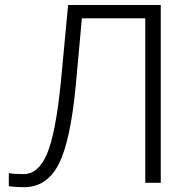

<svg xmlns="http://www.w3.org/2000/svg" viewBox="-20 -738 775 775"><path d="M15.6 13.7V-39.1Q38.1 -35.2 75.2 -35.2Q135.7 -35.2 170.4 -118.7Q205.1 -202.1 225.6 -406.2L254.9 -717.8H628.9V0H566.4V-664.1H310.5L286.1 -395.5Q264.6 -168 216.8 -75.2Q168.9 17.6 77.1 17.6Q46.9 17.6 15.6 13.7Z"/></svg>

Font: Gothic A1 Light
Style: Regular
Weight: 300
Version: Version 2.50